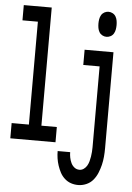

<svg xmlns="http://www.w3.org/2000/svg" viewBox="-62 -785 725 1054"><g transform="rotate(5 300.0 -258.0)"><path d="M16 0V-84H111V-651H26V-735H180V-84H265V0ZM493 -601Q481 -601 470 -607Q459 -613 453 -623.5Q447 -634 445 -646Q443 -658 443 -670Q443 -682 445 -694Q447 -706 453 -716.5Q459 -727 470 -733Q481 -739 493 -739Q505 -739 516 -733Q527 -727 533 -716.5Q539 -706 541 -694Q543 -682 543 -670Q543 -658 541 -646Q539 -634 533 -623.5Q527 -613 516 -607Q505 -601 493 -601ZM409 223Q388 223 369 216.5Q350 210 334.5 196Q319 182 309.5 164Q300 146 293.5 126.5Q287 107 284 87Q281 67 281 47H350Q350 62 353 77Q356 92 362.5 106Q369 120 381 129.5Q393 139 409 139Q422 139 433 131Q444 123 450.5 111.5Q457 100 460.5 87Q464 74 466 61Q468 48 469 35Q470 22 470 9V-436H380V-520H539V9Q539 32 537 55.5Q535 79 529.5 101.5Q524 124 515 146Q506 168 491 186Q476 204 454 213.5Q432 223 409 223Z"/></g></svg>

Font: Iosevka Fixed Medium Extended
Style: Regular
Weight: 500
Width: 7
Monospace: yes
Designer: Belleve Invis
Foundry: Belleve Invis
Version: Version 24.1.1; ttfautohint (v1.8.4)